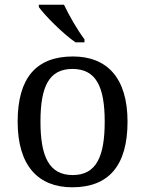

<svg xmlns="http://www.w3.org/2000/svg" viewBox="-20 -786 617 816"><path d="M301 -606H339V-619C310 -657 273 -721 252 -766H145V-756C170 -721 248 -642 301 -606ZM287 10C441 10 522 -81 522 -269C522 -456 434 -546 290 -546C135 -546 55 -456 55 -269C55 -81 143 10 287 10ZM289 -42C189 -42 152 -120 152 -269C152 -418 188 -493 288 -493C388 -493 425 -418 425 -269C425 -120 389 -42 289 -42Z"/></svg>

Font: Noto Serif Thai
Style: Regular
Weight: 400
Designer: Monotype Design Team
Foundry: Monotype Imaging Inc.
Version: Version 1.901